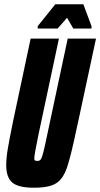

<svg xmlns="http://www.w3.org/2000/svg" viewBox="-20 -868 468 896"><path d="M9 -97Q9 -130 16.5 -174.5Q24 -219 41 -302L123 -688H255L160 -242Q140 -146 140 -129Q140 -121 143.5 -119Q147 -117 155 -117Q165 -117 170.5 -124.5Q176 -132 183.5 -162.5Q191 -193 201 -242L296 -688H428L345 -301L340 -279Q311 -140 293 -87Q275 -34 242.5 -13Q210 8 138 8Q66 8 37.5 -16Q9 -40 9 -97ZM156 -735V-746L238 -848H369L407 -746V-735H322L293 -785L249 -735Z"/></svg>

Font: Saira Ultra Condensed Black
Style: Italic
Weight: 900
Width: 1
Italic angle: -12°
Designer: Hector Gatti with collaboration of the Omnibus-Type team
Foundry: Omnibus-Type
Version: Version 1.001; ttfautohint (v1.8)